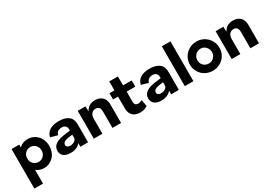

<svg xmlns="http://www.w3.org/2000/svg" viewBox="27 -1745 4206 2985"><g transform="rotate(-30 2129.5 -252.5)"><path d="M189.9 -500V-450.2Q252.4 -509.8 345.2 -509.8Q393.6 -509.8 437 -491Q480.5 -472.2 513.4 -439Q546.4 -405.8 565.7 -356.2Q585 -306.6 585 -249Q585 -190.9 565.2 -141.4Q545.4 -91.8 512.2 -58.8Q479 -25.9 435.8 -7.3Q392.6 11.2 345.2 11.2Q269 11.2 207 -37.1V210H51.8V-500ZM189.9 -246.1Q189.9 -188 228 -151.6Q266.1 -115.2 319.8 -115.2Q371.1 -115.2 408.4 -153.3Q445.8 -191.4 445.8 -248Q445.8 -306.2 408.7 -344Q371.6 -381.8 319.8 -381.8Q266.1 -381.8 228 -345.5Q189.9 -309.1 189.9 -252Z M900.9 -509.8Q1013.2 -509.8 1074 -462.6Q1134.8 -415.5 1134.8 -321.8V-128.9V3.9L996.6 4.9V-62Q970.7 -26.4 925 -6.6Q879.4 13.2 821.8 13.2Q742.7 13.2 698.7 -21Q654.8 -55.2 654.8 -117.2Q654.8 -173.8 692.6 -211.4Q730.5 -249 808.6 -269Q841.3 -278.8 981 -294.9V-320.8Q981 -357.4 957.5 -379.2Q934.1 -400.9 895 -400.9Q806.2 -400.9 786.6 -323.2L661.6 -358.9Q675.3 -430.2 736.6 -470Q797.9 -509.8 900.9 -509.8ZM802.7 -139.2Q802.7 -115.2 822.3 -101.6Q841.8 -87.9 871.6 -87.9Q913.1 -87.9 947 -110.1Q981 -132.3 981 -167V-221.2Q907.7 -215.3 859.9 -201.2Q832.5 -192.9 817.6 -176.3Q802.7 -159.7 802.7 -139.2Z M1553.7 -509.8Q1633.3 -509.8 1681.4 -463.6Q1729.5 -417.5 1729.5 -331.1V0H1574.7V-287.1Q1574.7 -342.8 1554 -366.5Q1533.2 -390.1 1495.6 -390.1Q1451.7 -390.1 1423.1 -359.1Q1394.5 -328.1 1394.5 -264.2V0H1239.7V-500H1377.4L1382.3 -408.2Q1406.7 -459 1450.7 -484.4Q1494.6 -509.8 1553.7 -509.8Z M2048.3 -195.8Q2048.3 -126 2114.3 -126Q2143.1 -126 2184.1 -147L2205.1 -29.8Q2152.3 9.8 2069.3 9.8Q1987.8 9.8 1940.4 -36.4Q1893.1 -82.5 1893.1 -166V-377.9H1804.2V-490.2H1893.1V-650.9H2048.3V-490.2H2203.1V-377.9H2048.3Z M2530.8 -509.8Q2643.1 -509.8 2703.9 -462.6Q2764.6 -415.5 2764.6 -321.8V-128.9V3.9L2626.5 4.9V-62Q2600.6 -26.4 2554.9 -6.6Q2509.3 13.2 2451.7 13.2Q2372.6 13.2 2328.6 -21Q2284.7 -55.2 2284.7 -117.2Q2284.7 -173.8 2322.5 -211.4Q2360.4 -249 2438.5 -269Q2471.2 -278.8 2610.8 -294.9V-320.8Q2610.8 -357.4 2587.4 -379.2Q2564 -400.9 2524.9 -400.9Q2436 -400.9 2416.5 -323.2L2291.5 -358.9Q2305.2 -430.2 2366.5 -470Q2427.7 -509.8 2530.8 -509.8ZM2432.6 -139.2Q2432.6 -115.2 2452.1 -101.6Q2471.7 -87.9 2501.5 -87.9Q2543 -87.9 2576.9 -110.1Q2610.8 -132.3 2610.8 -167V-221.2Q2537.6 -215.3 2489.7 -201.2Q2462.4 -192.9 2447.5 -176.3Q2432.6 -159.7 2432.6 -139.2Z M2873.5 -714.8H3028.3V0H2873.5Z M3144.5 -115.2Q3108.9 -175.3 3108.9 -248Q3108.9 -320.8 3144.5 -381.3Q3180.2 -441.9 3241 -476.6Q3301.8 -511.2 3374 -511.2Q3446.3 -511.2 3507.1 -476.6Q3567.9 -441.9 3603.5 -381.3Q3639.2 -320.8 3639.2 -248Q3639.2 -175.3 3603.5 -115.2Q3567.9 -55.2 3507.1 -21.5Q3446.3 12.2 3374 12.2Q3301.8 12.2 3241 -21.5Q3180.2 -55.2 3144.5 -115.2ZM3281.2 -343.3Q3243.2 -303.7 3243.2 -248Q3243.2 -192.4 3281 -154.8Q3318.8 -117.2 3374 -117.2Q3429.2 -117.2 3467 -154.8Q3504.9 -192.4 3504.9 -248Q3504.9 -303.7 3466.8 -343.3Q3428.7 -382.8 3374 -382.8Q3319.3 -382.8 3281.2 -343.3Z M4029.8 -509.8Q4109.4 -509.8 4157.5 -463.6Q4205.6 -417.5 4205.6 -331.1V0H4050.8V-287.1Q4050.8 -342.8 4030 -366.5Q4009.3 -390.1 3971.7 -390.1Q3927.7 -390.1 3899.2 -359.1Q3870.6 -328.1 3870.6 -264.2V0H3715.8V-500H3853.5L3858.4 -408.2Q3882.8 -459 3926.8 -484.4Q3970.7 -509.8 4029.8 -509.8Z"/></g></svg>

Font: Human Sans
Style: Bold
Weight: 700
Designer: Tim Radville
Foundry: Continuum
Version: Version 1.000;FEAKit 1.0